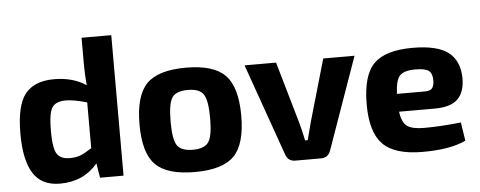

<svg xmlns="http://www.w3.org/2000/svg" viewBox="-48 -820 2383 953"><g transform="rotate(-5 1143.0 -343.5)"><path d="M533 -700V0H416L404 -72Q333 12 216 12Q124 12 82.5 -54.5Q41 -121 41 -251Q41 -393 87 -450Q133 -507 230 -507Q325 -507 390 -463Q385 -518 385 -566V-700ZM385 -150V-378Q318 -397 280 -397Q230 -397 211.5 -369Q193 -341 193 -252Q193 -167 211 -138.5Q229 -110 275 -110Q306 -110 328 -118.5Q350 -127 385 -150Z M888 -507Q1026 -507 1083.5 -447.5Q1141 -388 1141 -246Q1141 -104 1083.5 -45.5Q1026 13 888 13Q749 13 691.5 -45.5Q634 -104 634 -246Q634 -389 691.5 -448Q749 -507 888 -507ZM888 -396Q829 -396 809 -366Q789 -336 789 -246Q789 -158 809 -128Q829 -98 888 -98Q945 -98 965.5 -128Q986 -158 986 -246Q986 -335 966 -365.5Q946 -396 888 -396Z M1727 -493 1565 -35Q1553 0 1517 0H1389Q1353 0 1341 -35L1179 -493H1336L1425 -184Q1436 -144 1446 -96H1459L1482 -184L1571 -493Z M2101 -197H1923Q1930 -143 1955.5 -124.5Q1981 -106 2040 -106Q2119 -106 2224 -117L2238 -25Q2161 12 2023 12Q1884 12 1825 -48Q1766 -108 1766 -246Q1766 -391 1823.5 -449Q1881 -507 2017 -507Q2140 -507 2195 -464.5Q2250 -422 2251 -335Q2251 -266 2215.5 -231.5Q2180 -197 2101 -197ZM1920 -286H2060Q2087 -286 2096.5 -299Q2106 -312 2106 -337Q2106 -372 2088 -385.5Q2070 -399 2022 -399Q1965 -399 1944 -376.5Q1923 -354 1920 -286Z"/></g></svg>

Font: Exo 2.0
Style: Bold
Weight: 700
Designer: Natanael Gama
Version: Version 1.001;PS 001.001;hotconv 1.0.70;makeotf.lib2.5.58329